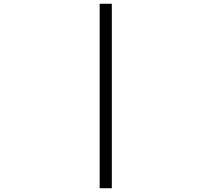

<svg xmlns="http://www.w3.org/2000/svg" viewBox="-20 -820 1126 1020"><path d="M509.5 180V-800H574V180Z"/></svg>

Font: Trispace Expanded Light
Style: Regular
Weight: 300
Width: 7
Designer: Tyler Finck
Foundry: Etcetera Type Company
Version: Version 1.210; ttfautohint (v1.8.3)